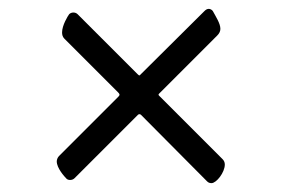

<svg xmlns="http://www.w3.org/2000/svg" viewBox="-20 -466 640 433"><path d="M290 -299 155 -434C150 -439 141 -439 136 -434C133 -430 120 -409 120 -393C120 -388 121 -383 125 -379L246 -258C250 -254 251 -252 247 -248L113 -114C110 -111 108 -106 108 -102C108 -87 125 -68 130 -63C134 -59 143 -59 148 -64L291 -207C293 -209 296 -209 298 -207L447 -57C450 -54 453 -53 457 -53C468 -53 487 -77 487 -95C487 -100 485 -104 482 -107L339 -250C337 -252 337 -253 339 -255L470 -386C475 -391 477 -396 477 -401C477 -413 467 -428 460 -441C458 -444 454 -446 451 -446C447 -446 444 -444 441 -441L297 -298C295 -296 295 -294 290 -299Z"/></svg>

Font: EB Garamond 12
Style: Regular
Weight: 400
Version: Version 0.016+